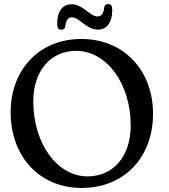

<svg xmlns="http://www.w3.org/2000/svg" viewBox="-20 -908 834 946"><path d="M281.5 -761.5C292.5 -761.5 300.5 -767 302 -779.5C305 -809 315.5 -822.5 335 -822.5C371.5 -822.5 405 -762 462.5 -762C504.5 -762 533 -794.5 533 -860.5C533 -880 526.5 -888 513.5 -888C502 -888 494.5 -882 493 -869.5C490 -841 480 -827 460 -827C422.5 -827 390 -887 332 -887C290 -887 261.5 -854.5 261.5 -789C261.5 -770 268.5 -761.5 281.5 -761.5ZM382.5 18C592.5 18 734 -133 734 -347.5C734 -560.5 591 -716 381 -716C170.5 -716 32.5 -562 32.5 -355C32.5 -137.5 174 18 382.5 18ZM411 -39C262.5 -39 144 -200 144 -408.5C144 -557.5 228 -657.5 355 -657.5C506.5 -657.5 624 -494.5 624 -290C624 -136 537.5 -39 411 -39Z"/></svg>

Font: dr Title
Style: Regular
Weight: 400
Version: Version 1.000;hotconv 1.0.109;makeotfexe 2.5.65596